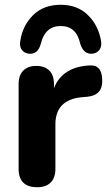

<svg xmlns="http://www.w3.org/2000/svg" viewBox="-20 -775 452 804"><path d="M102 -550Q82 -552 71.5 -566Q61 -580 65 -604Q75 -669 119 -712Q163 -755 234 -755Q304 -755 348 -712Q392 -669 403 -604Q407 -581 396.5 -566.5Q386 -552 366 -550Q330 -547 316 -592Q300 -666 234 -666Q169 -666 151 -592Q139 -547 102 -550ZM136 9Q58 9 58 -68V-423Q58 -460 77.5 -479.5Q97 -499 132 -499Q167 -499 186.5 -479.5Q206 -460 206 -423V-406Q241 -495 355 -501Q380 -503 393.5 -488.5Q407 -474 408 -441Q411 -377 347 -370L324 -368Q212 -358 212 -254V-68Q212 -31 192.5 -11Q173 9 136 9Z"/></svg>

Font: Nunito ExtraBold
Style: Regular
Weight: 800
Designer: Vernon Adams
Foundry: Vernon Adams
Version: Version 3.602